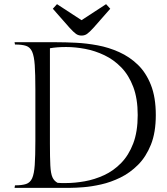

<svg xmlns="http://www.w3.org/2000/svg" viewBox="-20 -903 804 923"><path d="M50 -700H252Q294 -700 345 -697.5Q396 -695 449.5 -685Q503 -675 553 -652.5Q603 -630 642.5 -592Q682 -554 705.5 -494.5Q729 -435 729 -350Q729 -266 705.5 -207.5Q682 -149 643.5 -110.5Q605 -72 559 -49.5Q513 -27 466.5 -16.5Q420 -6 381 -3Q342 0 319 0H50L52 -12Q86 -12 105.5 -18.5Q125 -25 134.5 -46Q144 -67 147 -110Q150 -153 150 -226V-474Q150 -547 147 -590Q144 -633 134.5 -654.5Q125 -676 105.5 -682.5Q86 -689 52 -689ZM257 -24Q266 -23 276.5 -23Q287 -23 297 -23Q340 -23 387.5 -31.5Q435 -40 480.5 -61Q526 -82 562.5 -119.5Q599 -157 620.5 -213.5Q642 -270 642 -350Q642 -429 620.5 -485.5Q599 -542 563 -579Q527 -616 482 -637.5Q437 -659 389.5 -668Q342 -677 298 -677Q253 -677 220 -671V-214Q220 -145 222 -107Q224 -69 232 -51Q240 -33 257 -24ZM372 -806 490 -883 510 -861 430 -770Q410 -748 398.5 -740Q387 -732 372 -732Q357 -732 345.5 -740Q334 -748 314 -770L234 -861L254 -883Z"/></svg>

Font: Gilda Display
Style: Regular
Weight: 400
Designer: Eduardo Rodriguez Tunni
Foundry: Eduardo Rodriguez Tunni
Version: Version 1.002; ttfautohint (v1.8.4.7-5d5b);gftools[0.9.22]